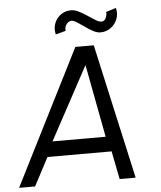

<svg xmlns="http://www.w3.org/2000/svg" viewBox="-89 -941 833 992"><g transform="rotate(-5 327.5 -445.0)"><path d="M322.5 -700H418L574 0H491L462 -146H129.5L52.5 0H-30.5ZM162.5 -224H438L366.5 -602ZM458.5 -763.5Q440 -763.5 418.5 -775.5Q397 -787.5 375.8 -802.8Q354.5 -818 336.8 -828.5Q319 -839 307.5 -835.5Q295.5 -832 286.5 -819Q277.5 -806 279.5 -787L227.5 -773Q220 -803.5 230 -830.2Q240 -857 263 -873.8Q286 -890.5 317 -890.5Q335.5 -890.5 356.8 -879.8Q378 -869 399.2 -854.8Q420.5 -840.5 438.2 -829.5Q456 -818.5 468 -818.5Q484.5 -818.5 492 -836Q499.5 -853.5 496.5 -866L549 -882.5Q556.5 -851 545.8 -824Q535 -797 511.8 -780.2Q488.5 -763.5 458.5 -763.5Z"/></g></svg>

Font: Urbanist
Style: Italic
Weight: 400
Italic angle: -8°
Designer: Corey Hu
Foundry: Corey Hu
Version: Version 1.330; ttfautohint (v1.8.4.7-5d5b)